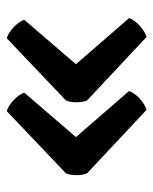

<svg xmlns="http://www.w3.org/2000/svg" viewBox="41 -553 476 598"><g transform="rotate(90 279.0 -254.0)"><path d="M180 -252.5 36.5 -418Q42.5 -435 60 -451Q77.5 -467 95 -472.5L293 -287Q298.5 -274 298.5 -254.2Q298.5 -234.5 293 -221.5L99 -37Q81.5 -42.5 64.5 -58.8Q47.5 -75 41.5 -91.5ZM407 -252.5 263.5 -418Q269.5 -435 287 -451Q304.5 -467 322 -472.5L520 -287Q525.5 -274 525.5 -254.2Q525.5 -234.5 520 -221.5L326 -37Q308.5 -42.5 291.5 -58.8Q274.5 -75 268.5 -91.5Z"/></g></svg>

Font: Signika SC
Style: Regular
Weight: 400
Designer: Anna Giedryś
Foundry: Anna Giedryś
Version: Version 2.000; ttfautohint (v1.8.3) -l 8 -r 50 -G 200 -x 9 -